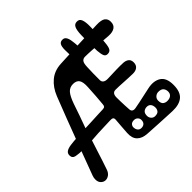

<svg xmlns="http://www.w3.org/2000/svg" viewBox="-205 -974 1192 1192"><g transform="rotate(-45 391.5 -377.5)"><path d="M365 -290Q376.5 -291 380.5 -296.5Q384.5 -302 385 -313Q388 -342.5 390.5 -378.2Q393 -414 395 -453Q397.5 -496 385 -514Q372.5 -532 343 -532Q314 -532 295.8 -511.8Q277.5 -491.5 260 -442Q249 -407.5 233.8 -365.5Q218.5 -323.5 204 -283Q229.5 -284 257 -285.2Q284.5 -286.5 312 -287.8Q339.5 -289 365 -290ZM671 -710Q670.5 -677 669.8 -638.2Q669 -599.5 666 -577Q663 -538 654.5 -524.5Q646 -511 628 -511Q611 -510.5 604.2 -524.8Q597.5 -539 595 -572Q594.5 -591 594 -616Q593.5 -641 593.2 -665.8Q593 -690.5 594 -708Q595 -751 604 -770Q613 -789 633 -789Q655.5 -790.5 663.8 -768.8Q672 -747 671 -710ZM528 -720Q530.5 -705 531.5 -685.8Q532.5 -666.5 533 -653Q534.5 -633.5 527.2 -624.5Q520 -615.5 501 -616Q479.5 -616 470 -624Q460.5 -632 459 -650Q458.5 -662 457.8 -681.2Q457 -700.5 457 -716Q457 -748.5 465.8 -761.2Q474.5 -774 493 -773Q522 -773 528 -720ZM567 -108Q550.5 -108 539.2 -98.5Q528 -89 528 -67Q528 -52 538 -41Q548 -30 563 -30Q585.5 -30 593.8 -41Q602 -52 602 -66Q602 -85.5 592.8 -96.8Q583.5 -108 567 -108ZM452 -106Q434 -106 426 -96.8Q418 -87.5 418 -77Q418 -60 426.8 -49Q435.5 -38 451 -38Q467 -38 476.5 -47Q486 -56 486 -74Q486 -87 476.5 -96.5Q467 -106 452 -106ZM684 -123Q667.5 -123 655.8 -112.2Q644 -101.5 644 -85Q644 -60.5 655.8 -51.8Q667.5 -43 683 -43Q704 -43 716 -53Q728 -63 728 -81Q728 -99 717.8 -111Q707.5 -123 684 -123ZM54 -13Q54 -13 54 -13Q54 -13 54 -13Q54 -13 54 -13Q54 -13 54 -13Q54 -13 54 -13Q54 -13 54 -13Q54 -13 54 -13Q54 -13 54 -13ZM80 -56Q80 -56 80 -56Q80 -56 80 -56Q80 -56 80 -56Q80 -56 80 -56Q80 -56 80 -56Q80 -56 80 -56Q80 -56 80 -56Q80 -56 80 -56ZM126 -279 97 -199Q62.5 -199 38 -204Q13.5 -209 14 -235Q14.5 -252.5 28 -261.2Q41.5 -270 66.5 -273.5Q91.5 -277 126 -279ZM179 -201Q171 -178.5 154.5 -125.2Q138 -72 116 -8Q108.5 13.5 94.2 23.8Q80 34 65 34Q48 34 35 21.2Q22 8.5 22 -14Q22 -21 23 -28Q24 -35 27 -43Q62 -137.5 97 -230.5Q132 -323.5 163.2 -405.5Q194.5 -487.5 219 -549Q241 -604.5 280.8 -637.8Q320.5 -671 378 -674Q424.5 -676.5 472.8 -678.5Q521 -680.5 577.8 -682.8Q634.5 -685 706 -688Q749 -689.5 766 -676.8Q783 -664 783 -639Q783 -610.5 763.8 -597.8Q744.5 -585 712 -587Q682 -589 646 -591.8Q610 -594.5 575.2 -596.8Q540.5 -599 515 -599Q500 -599 490.5 -588.2Q481 -577.5 480 -542Q478.5 -515 478.2 -486.5Q478 -458 478 -431Q478 -417 488.5 -409.2Q499 -401.5 519 -402Q561 -403.5 596.8 -404.5Q632.5 -405.5 658 -404Q679 -402.5 692 -392.2Q705 -382 705 -360Q705 -337 690.2 -325.2Q675.5 -313.5 652 -314Q606.5 -315 569.8 -317.5Q533 -320 505 -320Q489.5 -320 482.2 -310Q475 -300 475 -282Q475 -268 475.5 -248Q476 -228 477 -207.8Q478 -187.5 479 -173Q480 -159.5 489 -154.2Q498 -149 513 -152Q554.5 -159.5 588.8 -167.5Q623 -175.5 656 -182Q710 -193.5 745.5 -171.5Q781 -149.5 781 -87Q781 -25.5 750.2 0.2Q719.5 26 661 24Q638 23 607 21.5Q576 20 537 18Q498 16 451 13Q408.5 10.5 385.8 -12.2Q363 -35 366 -80Q367.5 -108.5 370 -136.2Q372.5 -164 374 -187Q375 -200.5 368.5 -205.2Q362 -210 346 -209Q323.5 -208 295 -207.2Q266.5 -206.5 236.2 -205Q206 -203.5 179 -201Z"/></g></svg>

Font: Kablammo
Style: Regular
Weight: 400
Designer: Travis Kochel, Lizy Gershenzon, Daria Petrova, Ethan Cohen
Foundry: Vectro Type Foundry
Version: Version 1.002